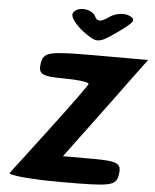

<svg xmlns="http://www.w3.org/2000/svg" viewBox="-69 -1231 1002 1238"><g transform="rotate(5 432.0 -612.0)"><path d="M176 -800C165 -731 193 -717 331 -717C423 -717 497 -707 495 -696C491 -671 50 -95 39 -81C26 -64 177 -50 373 -50C702 -50 729 -56 741 -133C752 -204 724 -217 562 -217H371L518 -415C599 -523 710 -674 764 -748L864 -883H527C219 -883 188 -876 176 -800ZM352 -1133C349 -1111 389 -1060 438 -1025C524 -962 537 -963 654 -1046C757 -1119 767 -1137 715 -1158C679 -1172 624 -1162 587 -1135C540 -1101 514 -1100 499 -1133C474 -1187 360 -1187 352 -1133Z"/></g></svg>

Font: Hussar Skorodowane
Style: Ky
Weight: 700
Foundry: Cannot Into Space Fonts
Version: Version 0.892